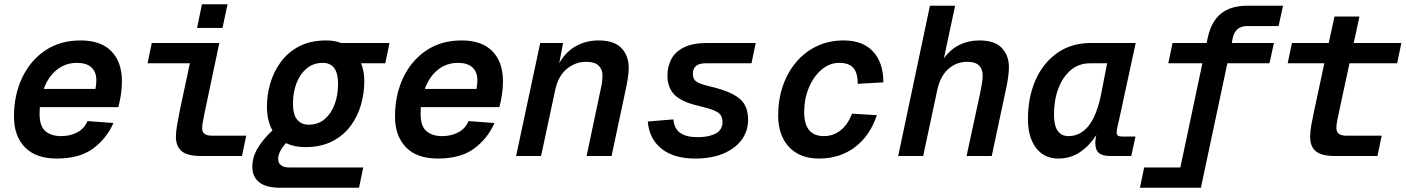

<svg xmlns="http://www.w3.org/2000/svg" viewBox="-20 -737 6640 907"><path d="M248 12Q149 12 97.5 -41.5Q46 -95 46 -186Q46 -288 84.5 -369.5Q123 -451 193.5 -498.5Q264 -546 361 -546Q456 -546 506 -495Q556 -444 556 -353Q556 -321 551 -289Q546 -257 539 -231H168Q167 -215 167 -199Q167 -141 194.5 -117.5Q222 -94 269 -94Q312 -94 345.5 -112Q379 -130 393 -165L516 -156Q482 -80 418 -34Q354 12 248 12ZM343 -440Q289 -440 248 -407Q207 -374 187 -317H431Q432 -326 433.5 -335Q435 -344 435 -359Q435 -397 412 -418.5Q389 -440 343 -440Z M929 0Q865 0 838 -23Q811 -46 811 -91Q811 -116 817 -149Q823 -182 830 -218L877 -438H677L697 -534H1016L948 -211Q943 -187 939 -166Q935 -145 935 -131Q935 -96 981 -96H1143L1123 0ZM911 -605 934 -717H1055L1031 -605Z M1305 150Q1237 150 1204.5 124Q1172 98 1172 51Q1172 6 1197 -36.5Q1222 -79 1267 -121Q1241 -167 1241 -234Q1241 -289 1257 -344Q1273 -399 1307 -445Q1341 -491 1394 -518.5Q1447 -546 1521 -546Q1560 -546 1592 -534H1820L1800 -438H1686Q1701 -399 1701 -353Q1701 -298 1685.5 -243Q1670 -188 1636.5 -142.5Q1603 -97 1549.5 -69.5Q1496 -42 1421 -42Q1370 -42 1331 -61Q1294 -20 1294 14Q1294 33 1307.5 43.5Q1321 54 1343 54H1696L1676 150ZM1438 -148Q1483 -148 1514 -174.5Q1545 -201 1561 -244.5Q1577 -288 1577 -340Q1577 -392 1558.5 -416Q1540 -440 1505 -440Q1460 -440 1428.5 -413.5Q1397 -387 1380.5 -343.5Q1364 -300 1364 -248Q1364 -195 1384 -171.5Q1404 -148 1438 -148Z M2048 12Q1949 12 1897.5 -41.5Q1846 -95 1846 -186Q1846 -288 1884.5 -369.5Q1923 -451 1993.5 -498.5Q2064 -546 2161 -546Q2256 -546 2306 -495Q2356 -444 2356 -353Q2356 -321 2351 -289Q2346 -257 2339 -231H1968Q1967 -215 1967 -199Q1967 -141 1994.5 -117.5Q2022 -94 2069 -94Q2112 -94 2145.5 -112Q2179 -130 2193 -165L2316 -156Q2282 -80 2218 -34Q2154 12 2048 12ZM2143 -440Q2089 -440 2048 -407Q2007 -374 1987 -317H2231Q2232 -326 2233.5 -335Q2235 -344 2235 -359Q2235 -397 2212 -418.5Q2189 -440 2143 -440Z M2418 0 2532 -534H2640L2622 -439Q2654 -494 2702 -520Q2750 -546 2808 -546Q2881 -546 2915.5 -510Q2950 -474 2950 -416Q2950 -392 2945.5 -364.5Q2941 -337 2936 -315L2869 0H2751L2818 -317Q2822 -332 2824 -348.5Q2826 -365 2826 -381Q2826 -410 2807.5 -427.5Q2789 -445 2749 -445Q2698 -445 2657.5 -411.5Q2617 -378 2603 -313L2536 0Z M3264 12Q3163 12 3105 -34.5Q3047 -81 3040 -163L3161 -173Q3165 -129 3193.5 -109Q3222 -89 3276 -89Q3328 -89 3360.5 -106Q3393 -123 3393 -161Q3393 -180 3384.5 -193Q3376 -206 3351.5 -216Q3327 -226 3280 -237Q3201 -255 3167 -288.5Q3133 -322 3133 -381Q3133 -423 3151.5 -458Q3170 -493 3211.5 -513.5Q3253 -534 3322 -534H3550L3530 -438H3313Q3253 -438 3253 -388Q3253 -365 3267 -353.5Q3281 -342 3325 -331Q3400 -314 3441 -292.5Q3482 -271 3498 -242Q3514 -213 3514 -172Q3514 -118 3483.5 -76.5Q3453 -35 3397 -11.5Q3341 12 3264 12Z M3849 12Q3758 12 3707 -43Q3656 -98 3656 -192Q3656 -266 3678 -330.5Q3700 -395 3741 -443.5Q3782 -492 3839 -519Q3896 -546 3965 -546Q4056 -546 4104.5 -493.5Q4153 -441 4153 -348L4032 -341Q4032 -392 4011.5 -416Q3991 -440 3944 -440Q3899 -440 3861.5 -408.5Q3824 -377 3801.5 -324Q3779 -271 3779 -207Q3779 -94 3872 -94Q3916 -94 3950.5 -121Q3985 -148 4005 -200L4122 -193Q4091 -97 4019.5 -42.5Q3948 12 3849 12Z M4223 0 4373 -710H4492L4439 -462Q4470 -504 4512.5 -525Q4555 -546 4606 -546Q4680 -546 4713 -510Q4746 -474 4746 -421Q4746 -391 4740 -356Q4734 -321 4727 -292L4665 0H4546L4611 -301Q4615 -320 4618.5 -341.5Q4622 -363 4622 -382Q4622 -411 4604.5 -428Q4587 -445 4550 -445Q4497 -445 4459 -410.5Q4421 -376 4407 -309L4341 0Z M4979 12Q4913 12 4874.5 -38Q4836 -88 4836 -175Q4836 -277 4871.5 -358Q4907 -439 4974 -486.5Q5041 -534 5135 -534H5345L5268 -178Q5263 -157 5259 -139Q5255 -121 5255 -110Q5255 -92 5280 -92H5344L5324 0H5226Q5187 0 5170.5 -15Q5154 -30 5154 -63Q5154 -77 5159 -99Q5127 -49 5082 -18.5Q5037 12 4979 12ZM5027 -94Q5085 -94 5124 -144.5Q5163 -195 5183 -299L5210 -438H5130Q5076 -438 5038 -405.5Q5000 -373 4979.5 -318.5Q4959 -264 4959 -196Q4959 -144 4976.5 -119Q4994 -94 5027 -94Z M5365 150 5385 54H5556L5660 -438H5499L5519 -534H5680L5685 -557Q5701 -634 5747 -672Q5793 -710 5873 -710H6041L6020 -614H5872Q5815 -614 5803 -556L5799 -534H5998L5977 -438H5778L5653 150Z M6288 0Q6223 0 6196 -22.5Q6169 -45 6169 -90Q6169 -116 6175 -149Q6181 -182 6189 -218L6236 -438H6063L6083 -534H6257L6284 -659H6402L6375 -534H6600L6580 -438H6355L6306 -211Q6300 -185 6296.5 -165.5Q6293 -146 6293 -132Q6293 -96 6341 -96H6507L6487 0Z"/></svg>

Font: Geist Mono SemiBold
Style: Italic
Weight: 600
Italic angle: -12°
Monospace: yes
Designer: Basement.studio, Andrés Briganti, Mateo Zaragoza
Foundry: Basement.studio, Vercel, Andrés Briganti, Guido Ferreyra, Mateo Zaragoza
Version: Version 1.500; ttfautohint (v1.8.4.7-5d5b)